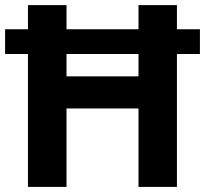

<svg xmlns="http://www.w3.org/2000/svg" viewBox="-20 -734 805 754"><path d="M674.8 -619.1H765.1V-522H674.8V0H523.9V-308.1H241.2V0H89.8V-522H0V-619.1H89.8V-713.9H241.2V-619.1H523.9V-713.9H674.8ZM523.9 -434.1V-522H241.2V-434.1Z"/></svg>

Font: Zoram GWebM
Style: Bold
Weight: 700
Foundry: Ascender Corporation
Version: Version 1.000